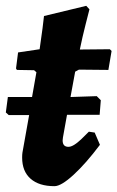

<svg xmlns="http://www.w3.org/2000/svg" viewBox="-29 -627 403 659"><path d="M229 -381 213 -294 303 -297 317 -283 313 -233H201L187 -155L186 -145Q186 -123 206 -123Q217 -123 232.5 -134.5Q248 -146 276 -175L296 -172L314 -130Q266 -66 223.5 -27Q181 12 158 12Q105 12 76 -13.5Q47 -39 47 -86Q47 -97 48 -103L71 -232H1L-9 -241L-2 -294H81L96 -379L88 -386L29 -387L26 -392L33 -447L107 -458Q113 -498 117 -530Q121 -562 122 -572L267 -607L278 -595Q275 -583 264.5 -542Q254 -501 245 -457L348 -458L354 -452L343 -387L242 -388Z"/></svg>

Font: Alegreya ExtraBold
Style: Italic
Weight: 800
Italic angle: -7°
Designer: Juan Pablo del Peral
Foundry: Huerta Tipografica
Version: Version 2.007; ttfautohint (v1.6)